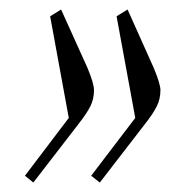

<svg xmlns="http://www.w3.org/2000/svg" viewBox="-20 -432 398 402"><path d="M32.2 -64 124 -185.1 85 -397.9 107.9 -412.1 163.1 -290Q176.8 -257.3 176.8 -243.2Q176.8 -224.6 169.2 -209.5Q161.6 -194.3 144 -171.9L49.8 -49.8ZM170.9 -64 263.2 -185.1 224.1 -397.9 247.1 -412.1 301.8 -290Q315.9 -256.3 315.9 -243.2Q315.9 -224.6 308.3 -209.5Q300.8 -194.3 283.2 -171.9L189 -49.8Z"/></svg>

Font: Dihjauti
Style: Bold Italic
Weight: 700
Italic angle: -9°
Designer: T. Christopher White
Version: Version 3.0.0